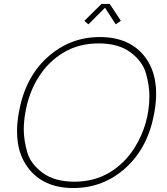

<svg xmlns="http://www.w3.org/2000/svg" viewBox="-20 -935 844 969"><path d="M355 -18Q455 -18 532 -64Q609 -110 659 -189Q734 -309 734 -452Q734 -502 717 -563.5Q700 -625 639 -670.5Q578 -716 478 -716Q378 -716 301 -670Q224 -624 174.5 -545.5Q125 -467 108 -367Q100 -322 100 -281Q100 -231 116.5 -170Q133 -109 194 -63.5Q255 -18 355 -18ZM350 14Q198 14 121 -89Q66 -162 66 -272Q66 -316 75 -367Q106 -543 219 -645.5Q332 -748 484 -748Q636 -748 713 -646Q768 -573 768 -462Q768 -418 759 -367Q728 -191 615 -88.5Q502 14 350 14ZM564 -812 510 -896 426 -812 406 -830 492 -915H534L590 -830Z"/></svg>

Font: YamahaIndonesia935. App Thin
Style: Italic
Weight: 100
Italic angle: -10°
Designer: Dalton Maag Ltd
Foundry: Dalton Maag Ltd
Version: Version 1.002; January 01, 2024; Regular/Italic